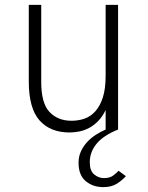

<svg xmlns="http://www.w3.org/2000/svg" viewBox="-20 -531 607 787"><path d="M403 236Q361 236 331.5 211.5Q302 187 302 136Q302 111 311.5 90Q321 69 336.5 52Q352 35 372 22Q392 9 413 0V-80Q400 -53 382.5 -35Q365 -17 345 -6.5Q325 4 304.5 8Q284 12 265 12Q186 12 142 -37.5Q98 -87 98 -197V-511H149V-194Q149 -108 183 -72Q217 -36 273 -36Q301 -36 326 -44.5Q351 -53 370.5 -74.5Q390 -96 401.5 -131.5Q413 -167 413 -221V-511H464V0Q404 24 376 58Q348 92 348 134Q348 169 366 184Q384 199 406 199Q430 199 444 188.5Q458 178 466 169Q474 175 481 180Q488 185 496 191Q481 208 459 222Q437 236 403 236Z"/></svg>

Font: Transpass ExtraLight
Style: Regular
Weight: 200
Designer: Delve Withrington
Foundry: Delve Fonts
Version: Version 1.001;December 18, 2019;FontCreator 12.0.0.2547 64-b